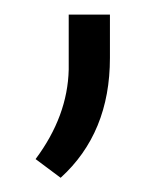

<svg xmlns="http://www.w3.org/2000/svg" viewBox="-20 -113 231 266"><path d="M64 133.3 29.3 107.4Q73.7 47.9 75.2 -16.6V-92.8H132.3V-32.7Q132.3 71.3 64 133.3Z"/></svg>

Font: TypoPRO Roboto
Style: Regular
Weight: 300
Designer: Google
Version: Version 2.136; 2016